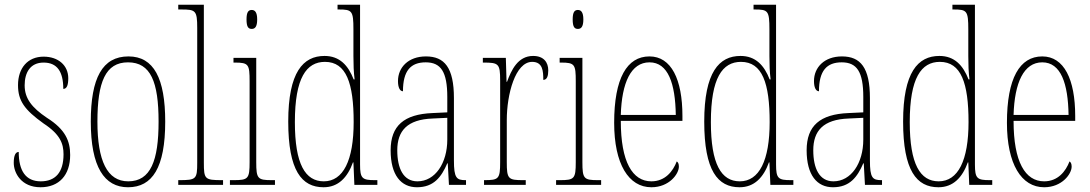

<svg xmlns="http://www.w3.org/2000/svg" viewBox="-20 -780 4599 810"><path d="M151 10C229 10 276 -41 276 -126C276 -185 256 -234 178 -283C114 -326 84 -365 84 -420C84 -473 107 -516 164 -516C221 -516 247 -478 247 -405C262 -405 268 -421 268 -450C268 -504 226 -541 164 -541C97 -541 56 -493 56 -421C56 -355 83 -317 164 -259C234 -213 248 -174 248 -129C248 -52 213 -15 152 -15C88 -15 59 -60 59 -139C46 -139 38 -125 38 -93C38 -50 70 10 151 10Z M520 10C623 10 677 -73 677 -267C677 -449 629 -542 522 -542C412 -542 363 -451 363 -267C363 -76 420 10 520 10ZM521 -15C432 -15 391 -102 391 -267C391 -434 425 -517 520 -517C616 -517 649 -434 649 -267C649 -103 616 -15 521 -15Z M732 0H921V-20H917C844 -20 840 -24 840 -94V-760H732V-740H745C805 -740 812 -736 812 -662V-94C812 -24 808 -20 735 -20H732Z M1042 -658C1055 -658 1065 -666 1065 -698C1065 -729 1055 -738 1042 -738C1028 -738 1020 -729 1020 -698C1020 -666 1028 -658 1042 -658ZM950 0H1140V-20H1127C1067 -20 1061 -26 1061 -96V-536H965V-516H971C1029 -516 1033 -508 1033 -437V-96C1033 -26 1027 -20 966 -20H950Z M1345 10C1407 10 1446 -31 1469 -95H1471L1475 0H1572V-20H1562C1508 -20 1499 -27 1499 -86V-760H1404V-740H1409C1465 -740 1471 -735 1471 -656V-544C1471 -509 1472 -476 1476 -445H1472C1449 -504 1413 -544 1349 -544C1259 -544 1196 -476 1196 -267C1196 -60 1253 10 1345 10ZM1346 -15C1268 -15 1224 -87 1224 -265C1224 -452 1273 -519 1351 -519C1441 -519 1472 -429 1472 -265C1472 -103 1428 -15 1346 -15Z M1739 10C1810 10 1842 -33 1867 -91H1869L1874 0H1946V-20H1944C1906 -20 1895 -29 1895 -103V-366C1895 -495 1855 -542 1777 -542C1703 -542 1659 -496 1659 -438C1659 -411 1667 -395 1680 -395C1680 -482 1713 -517 1776 -517C1840 -517 1867 -477 1867 -371V-306L1804 -303C1685 -298 1628 -250 1628 -146C1628 -41 1672 10 1739 10ZM1741 -15C1682 -15 1656 -69 1656 -146C1656 -228 1698 -276 1805 -280L1867 -283V-191C1867 -92 1816 -15 1741 -15Z M2022 0H2198V-20H2187C2124 -20 2118 -25 2118 -96V-274C2118 -382 2154 -519 2225 -519C2270 -519 2272 -480 2272 -443C2288 -443 2293 -460 2293 -483C2293 -517 2274 -544 2229 -544C2164 -544 2137 -483 2119 -435H2117L2114 -536H2017V-516H2020C2084 -516 2090 -511 2090 -440V-96C2090 -25 2084 -20 2023 -20H2022Z M2418 -658C2431 -658 2441 -666 2441 -698C2441 -729 2431 -738 2418 -738C2404 -738 2396 -729 2396 -698C2396 -666 2404 -658 2418 -658ZM2326 0H2516V-20H2503C2443 -20 2437 -26 2437 -96V-536H2341V-516H2347C2405 -516 2409 -508 2409 -437V-96C2409 -26 2403 -20 2342 -20H2326Z M2728 10C2803 10 2844 -46 2844 -77C2844 -90 2840 -96 2835 -99C2819 -57 2786 -15 2728 -15C2648 -15 2599 -97 2599 -270H2859V-291C2859 -445 2812 -542 2720 -542C2625 -542 2571 -450 2571 -262C2571 -88 2632 10 2728 10ZM2831 -295H2599C2603 -431 2642 -517 2720 -517C2799 -517 2829 -427 2831 -295Z M3100 10C3162 10 3201 -31 3224 -95H3226L3230 0H3327V-20H3317C3263 -20 3254 -27 3254 -86V-760H3159V-740H3164C3220 -740 3226 -735 3226 -656V-544C3226 -509 3227 -476 3231 -445H3227C3204 -504 3168 -544 3104 -544C3014 -544 2951 -476 2951 -267C2951 -60 3008 10 3100 10ZM3101 -15C3023 -15 2979 -87 2979 -265C2979 -452 3028 -519 3106 -519C3196 -519 3227 -429 3227 -265C3227 -103 3183 -15 3101 -15Z M3494 10C3565 10 3597 -33 3622 -91H3624L3629 0H3701V-20H3699C3661 -20 3650 -29 3650 -103V-366C3650 -495 3610 -542 3532 -542C3458 -542 3414 -496 3414 -438C3414 -411 3422 -395 3435 -395C3435 -482 3468 -517 3531 -517C3595 -517 3622 -477 3622 -371V-306L3559 -303C3440 -298 3383 -250 3383 -146C3383 -41 3427 10 3494 10ZM3496 -15C3437 -15 3411 -69 3411 -146C3411 -228 3453 -276 3560 -280L3622 -283V-191C3622 -92 3571 -15 3496 -15Z M3939 10C4001 10 4040 -31 4063 -95H4065L4069 0H4166V-20H4156C4102 -20 4093 -27 4093 -86V-760H3998V-740H4003C4059 -740 4065 -735 4065 -656V-544C4065 -509 4066 -476 4070 -445H4066C4043 -504 4007 -544 3943 -544C3853 -544 3790 -476 3790 -267C3790 -60 3847 10 3939 10ZM3940 -15C3862 -15 3818 -87 3818 -265C3818 -452 3867 -519 3945 -519C4035 -519 4066 -429 4066 -265C4066 -103 4022 -15 3940 -15Z M4385 10C4460 10 4501 -46 4501 -77C4501 -90 4497 -96 4492 -99C4476 -57 4443 -15 4385 -15C4305 -15 4256 -97 4256 -270H4516V-291C4516 -445 4469 -542 4377 -542C4282 -542 4228 -450 4228 -262C4228 -88 4289 10 4385 10ZM4488 -295H4256C4260 -431 4299 -517 4377 -517C4456 -517 4486 -427 4488 -295Z"/></svg>

Font: Noto Serif Sinhala ExtraCondensed Thin
Style: Regular
Weight: 100
Width: 2
Designer: Jelle Bosma - Monotype Design Team
Foundry: Monotype Imaging Inc.
Version: Version 2.007